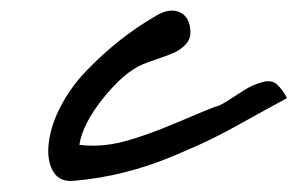

<svg xmlns="http://www.w3.org/2000/svg" viewBox="-20 -409 555 358"><path d="M381 -210Q387 -210 403.5 -220.5Q420 -231 435.5 -241Q451 -251 469.5 -256Q488 -261 498 -250Q509 -239 515 -226Q493 -214 462 -197Q431 -180 419.5 -173.5Q408 -167 387.5 -156.5Q367 -146 348 -137.5Q329 -129 303 -118Q212 -80 119 -72Q93 -69 81 -86.5Q69 -104 70 -132Q72 -169 91.5 -207.5Q111 -246 142 -278Q173 -310 205 -335Q237 -360 270 -379Q296 -395 315.5 -386Q335 -377 335 -348Q335 -335 325 -325Q315 -315 303 -310Q291 -305 272 -298.5Q253 -292 246 -289Q211 -274 172.5 -226Q134 -178 128 -139Q167 -134 208.5 -144.5Q250 -155 310 -180.5Q370 -206 381 -210Z"/></svg>

Font: Long Cang
Style: Regular
Weight: 400
Designer: ZhongQi
Foundry: ZhongQi
Version: Version 2.001